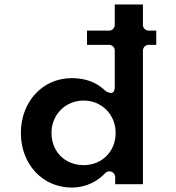

<svg xmlns="http://www.w3.org/2000/svg" viewBox="-20 -855 793 865"><path d="M372 -717V-653H472C482.7 -653 497 -643.1 497 -628V-464C497 -414.5 454.5 -446.1 454.5 -446.1C417.5 -482.3 367.4 -503 304 -503C169.3 -503 74 -394.4 74 -256C74 -117.7 169.2 -10 304 -10C366.5 -10 420 -37.8 453.5 -74.8C457.7 -79.5 464.9 -83 472 -83H474C484.7 -83 499 -73.1 499 -58V-25H624V-628C624 -638.7 633.9 -653 649 -653H684V-717H649C638.3 -717 624 -726.9 624 -742V-835H497V-742C497 -731.3 487.1 -717 472 -717ZM212 -256C212 -340.7 276.8 -402 357 -402C436.4 -402 501 -340.6 501 -256C501 -172.8 439.4 -111 357 -111C271.7 -111 212 -173.1 212 -256Z"/></svg>

Font: Hussar Ekologiczny
Style: Regular
Weight: 400
Foundry: Cannot Into Space Fonts
Version: Version 0.97